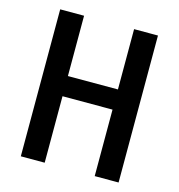

<svg xmlns="http://www.w3.org/2000/svg" viewBox="-106 -807 838 901"><g transform="rotate(15 313.0 -357.0)"><path d="M435 0V-323H192V0H76V-714H192V-421H435V-714H551V0Z"/></g></svg>

Font: Noto Sans Display Medium Narrow
Style: Regular
Weight: 500
Width: 4
Designer: Monotype Design team
Foundry: Monotype Imaging Inc.
Version: Version 1.000